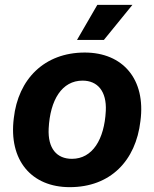

<svg xmlns="http://www.w3.org/2000/svg" viewBox="-20 -763 637 793"><path d="M268 10C436 10 541 -99 560 -263C583 -436 487 -546 330 -546C163 -546 55 -436 37 -275C15 -101 110 10 268 10ZM277 -107C215 -107 177 -149 181 -232C187 -351 236 -430 321 -430C383 -430 421 -386 417 -305C411 -187 362 -107 277 -107ZM298 -598H409L527 -743H382Z"/></svg>

Font: Mona Sans
Style: Bold Italic
Weight: 700
Italic angle: -11.7°
Designer: Deni Anggara
Foundry: GitHub
Version: Version 2.000;Glyphs 3.2.3 (3260)